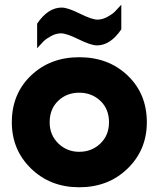

<svg xmlns="http://www.w3.org/2000/svg" viewBox="-20 -782 671 812"><path d="M315 10Q438 10 519.5 -69Q601 -148 601 -265Q601 -385 520 -462.5Q439 -540 315 -540Q192 -540 111 -462.5Q30 -385 30 -265Q30 -148 111.5 -69Q193 10 315 10ZM315 -140Q263 -140 226.5 -175.5Q190 -211 190 -265Q190 -321 226 -355.5Q262 -390 315 -390Q368 -390 404.5 -355.5Q441 -321 441 -265Q441 -210 404.5 -175Q368 -140 315 -140ZM390 -590Q365 -590 313 -615.5Q261 -641 238 -641Q217 -641 196 -629.5Q175 -618 164 -607Q153 -596 137 -578V-682Q183 -750 241 -750Q266 -750 317.5 -724.5Q369 -699 392 -699Q413 -699 434 -710.5Q455 -722 466 -733Q477 -744 493 -762V-658Q447 -590 390 -590Z"/></svg>

Font: Roundo
Style: Bold
Weight: 700
Designer: Namrata Goyal (Gurmukhi), Shiva Nallaperumal (Latin)
Foundry: Indian Type Foundry
Version: Version 1.000;PS 1.0;hotconv 1.0.88;makeotf.lib2.5.647800